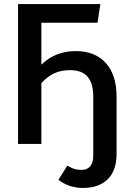

<svg xmlns="http://www.w3.org/2000/svg" viewBox="-20 -710 640 947"><path d="M555 -234V48Q555 131 511.5 174Q468 217 389 217Q321 217 268 177L312 107Q331 118 345.5 123Q360 128 381 128Q440 128 440 56V-233Q440 -299 412 -331.5Q384 -364 326 -364Q280 -364 246.5 -348Q213 -332 184 -300V0H69V-690H80H475L461 -598H184V-391Q253 -458 353 -458Q449 -458 502 -399Q555 -340 555 -234Z"/></svg>

Font: Fira Mono Medium
Style: Regular
Weight: 500
Designer: Carrois Corporate & Edenspiekermann AG
Foundry: Carrois Corporate GbR & Edenspiekermann AG
Version: Version 3.206